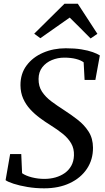

<svg xmlns="http://www.w3.org/2000/svg" viewBox="-20 -1014 573 1045"><path d="M220.1 11Q172.5 11 128.9 3.6Q85.4 -3.7 53.8 -14.1Q22.2 -24.4 10.4 -33.4L35.1 -175.3H95.7L100.2 -71.3Q119.9 -57.3 153.3 -48.8Q186.6 -40.3 221.3 -40.3Q252.8 -40.3 281.3 -48.2Q309.7 -56.2 332.2 -71.9Q354.6 -87.7 368 -111.8Q381.4 -135.9 382.5 -167.8Q383.9 -205.5 367.2 -234Q350.5 -262.5 321.3 -285.9Q292.1 -309.3 255.6 -332.1Q226.1 -350.4 197.1 -371.8Q168.1 -393.2 144.3 -419.2Q120.4 -445.2 106.1 -477.5Q91.8 -509.8 91.4 -549.9Q91 -612.3 124.4 -657.3Q157.8 -702.4 214.1 -726.8Q270.3 -751.3 338.1 -751.3Q386.8 -751.3 423.3 -745.3Q459.8 -739.4 484.6 -730.4Q509.5 -721.4 523.4 -712.4L499.1 -579H440.4L435.3 -674.8Q419.9 -686.5 392.8 -693.4Q365.7 -700.3 329.6 -700.3Q294.1 -700.3 262.4 -687.1Q230.6 -674 210.4 -648.2Q190.2 -622.4 189.9 -584.2Q189.5 -544.1 208.6 -515.1Q227.8 -486 259.5 -462.3Q291.3 -438.6 329.2 -414.3Q367.3 -389.8 403.2 -361.8Q439.2 -333.8 462.5 -297.3Q485.8 -260.7 486.1 -210.3Q486.5 -145.5 453.2 -95.5Q419.9 -45.5 360 -17.3Q300.1 11 220.1 11ZM166.2 -830.6 330.9 -993.6H403.5L510.1 -829.9L473.1 -804.7Q445 -833.1 416.5 -861.7Q388 -890.2 359.4 -918.3Q319.3 -890.2 279.5 -862.2Q239.7 -834.2 199.6 -806.1Z"/></svg>

Font: Merriweather Light
Style: Italic
Weight: 300
Italic angle: -7.8°
Designer: Eben Sorkin
Foundry: Eben Sorkin
Version: Version 2.101